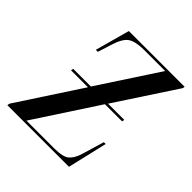

<svg xmlns="http://www.w3.org/2000/svg" viewBox="-160 -640 744 744"><g transform="rotate(45 212.0 -268.0)"><path d="M-6 0 -4 -10 166 -270H73L75 -280H172L333 -526H218Q171 -526 149.5 -511.5Q128 -497 114 -451L96 -394H85L124 -536H430L428 -527L266 -280H355L353 -270H259L89 -10H242Q288 -10 305.5 -24.5Q323 -39 333 -72L360 -163H370L332 0Z"/></g></svg>

Font: Noto Serif Display ExtraCondensed
Style: Italic
Weight: 400
Width: 2
Italic angle: -12°
Designer: Monotype Design Team
Foundry: Monotype Imaging Inc.
Version: Version 2.009